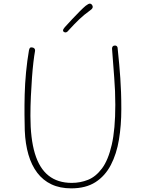

<svg xmlns="http://www.w3.org/2000/svg" viewBox="-20 -1026 788 1054"><path d="M139 -750Q141 -758 143.5 -762Q146 -766 152 -766Q162 -766 168 -760.5Q174 -755 172 -744Q168 -723 163.5 -685Q159 -647 155.5 -598.5Q152 -550 149.5 -496.5Q147 -443 147 -389Q147 -265 171.5 -183.5Q196 -102 246.5 -62Q297 -22 374 -22Q421 -22 463.5 -39Q506 -56 540 -101.5Q574 -147 593.5 -231.5Q613 -316 613 -451Q613 -527 607 -600.5Q601 -674 595 -759Q595 -767 599 -771.5Q603 -776 611 -776Q617 -776 620 -773.5Q623 -771 624.5 -767.5Q626 -764 626 -759Q631 -711 634.5 -672Q638 -633 640.5 -596.5Q643 -560 644.5 -519.5Q646 -479 646 -427Q646 -338 633 -259.5Q620 -181 588.5 -120.5Q557 -60 504 -26Q451 8 371 8Q309 8 262.5 -14Q216 -36 184.5 -77.5Q153 -119 136 -177.5Q119 -236 116 -309Q115 -344 114.5 -395.5Q114 -447 115.5 -507Q117 -567 123 -629.5Q129 -692 139 -750ZM339 -848Q335 -848 330.5 -851Q326 -854 326 -858Q326 -863 329 -867.5Q332 -872 336 -877Q354 -897 376 -920.5Q398 -944 418 -964Q438 -984 450 -994Q458 -1000 463.5 -1003Q469 -1006 473 -1006Q478 -1006 481.5 -1003Q485 -1000 487 -996Q489 -992 489 -988Q489 -979 476 -970Q440 -944 414.5 -919.5Q389 -895 357 -860Q348 -848 339 -848Z"/></svg>

Font: Playpen Sans Thin
Style: Regular
Weight: 250
Designer: Laura Meseguer, Veronika Burian, José Scaglione
Foundry: TypeTogether
Version: Version 1.001